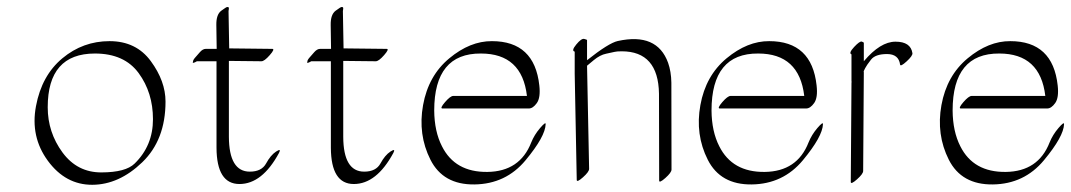

<svg xmlns="http://www.w3.org/2000/svg" viewBox="-20 -494 3046 546"><path d="M450.7 -205.1Q450.7 -96.2 384.5 -32.5Q318.4 31.2 242.4 31.5Q166.5 31.7 116.2 -36.6Q65.9 -105 82.3 -192.1Q98.6 -279.3 157.2 -328.1Q215.8 -377 291.5 -377Q367.2 -377 408.9 -320.1Q450.7 -263.2 450.7 -205.1ZM250 -341.8Q115.7 -341.8 115.7 -189Q115.7 -117.7 157.7 -60.5Q199.7 -3.4 268.6 -3.7Q337.4 -3.9 362.8 -28.8Q415 -79.6 415 -155Q415 -230.5 374.3 -286.1Q333.5 -341.8 250 -341.8Z M596.2 -355Q595.7 -393.1 595.2 -422.9Q594.7 -452.6 609.1 -463.4Q623.5 -474.1 626.2 -474.1Q628.9 -474.1 629.6 -473.6Q630.4 -473.1 630.6 -471.9Q630.9 -470.7 630.9 -469.5Q630.9 -468.3 630.4 -466.1Q629.9 -463.9 629.9 -462.4L631.8 -356.4L754.4 -355Q762.7 -355 747.1 -337.2Q731.4 -319.3 723.1 -319.8Q677.2 -320.3 630.9 -320.8V-105Q631.3 -5.9 690.4 -5.9Q724.1 -5.9 736.8 -29.3Q749.5 -52.7 765.1 -63Q780.8 -73.2 773.4 -59.1Q725.6 29.3 660.9 29.3Q596.2 29.3 595.7 -73.7V-319.8H540Q527.3 -312.5 528.3 -316.9L528.8 -318.4Q528.8 -323.2 534.4 -329.6Q540 -335.9 548.3 -345.5Q556.6 -355 564.9 -355Z M921.4 -355Q920.9 -393.1 920.4 -422.9Q919.9 -452.6 934.3 -463.4Q948.7 -474.1 951.4 -474.1Q954.1 -474.1 954.8 -473.6Q955.6 -473.1 955.8 -471.9Q956.1 -470.7 956.1 -469.5Q956.1 -468.3 955.6 -466.1Q955.1 -463.9 955.1 -462.4L957 -356.4L1079.6 -355Q1087.9 -355 1072.3 -337.2Q1056.6 -319.3 1048.3 -319.8Q1002.4 -320.3 956.1 -320.8V-105Q956.5 -5.9 1015.6 -5.9Q1049.3 -5.9 1062 -29.3Q1074.7 -52.7 1090.3 -63Q1106 -73.2 1098.6 -59.1Q1050.8 29.3 986.1 29.3Q921.4 29.3 920.9 -73.7V-319.8H865.2Q852.5 -312.5 853.5 -316.9L854 -318.4Q854 -323.2 859.6 -329.6Q865.2 -335.9 873.5 -345.5Q881.8 -355 890.1 -355Z M1236.8 -78.1Q1273.9 -3.9 1366.2 -5.1Q1458.5 -6.3 1490.7 -88.9Q1499.5 -110.8 1515.9 -129.9Q1532.2 -148.9 1531.7 -141.1Q1530.8 -106 1474.6 -38.3Q1418.5 29.3 1329.3 30.5Q1240.2 31.7 1204.1 -39.8Q1168 -111.3 1183.1 -195.1Q1198.2 -278.8 1257.6 -328.1Q1316.9 -377.4 1378.9 -377Q1500 -377 1513.7 -251Q1517.6 -216.3 1506.6 -200.9Q1495.6 -185.5 1483.9 -185.5H1238.3Q1230 -185.5 1245.4 -203.4Q1260.7 -221.2 1269 -221.2H1478.5Q1464.4 -341.8 1347.7 -341.8Q1214.8 -342.8 1214.8 -179.7Q1215.3 -120.1 1236.8 -78.1Z M1614.3 -284.2V-347.2Q1604 -349.6 1618.7 -367.4Q1633.3 -385.3 1641.4 -383.3Q1649.4 -381.3 1649.4 -379.9V-322.8Q1710.9 -371.6 1736.8 -377.4Q1848.6 -401.9 1879.9 -315.4Q1888.7 -290.5 1889.2 -258.8L1889.6 -11.7Q1889.6 -3.4 1872.1 12.2Q1854.5 27.8 1854.5 19.5L1854 -227.5Q1852.1 -348.1 1748 -348.1Q1733.4 -348.1 1727.3 -346.4Q1721.2 -344.7 1703.9 -341.3Q1686.5 -337.9 1668.5 -323Q1650.4 -308.1 1649.4 -307.1L1655.3 -13.7Q1655.3 -5.4 1637.7 10.3Q1620.1 25.9 1620.1 17.6Z M2025.4 -78.1Q2062.5 -3.9 2154.8 -5.1Q2247.1 -6.3 2279.3 -88.9Q2288.1 -110.8 2304.4 -129.9Q2320.8 -148.9 2320.3 -141.1Q2319.3 -106 2263.2 -38.3Q2207 29.3 2117.9 30.5Q2028.8 31.7 1992.7 -39.8Q1956.5 -111.3 1971.7 -195.1Q1986.8 -278.8 2046.1 -328.1Q2105.5 -377.4 2167.5 -377Q2288.6 -377 2302.2 -251Q2306.2 -216.3 2295.2 -200.9Q2284.2 -185.5 2272.5 -185.5H2026.9Q2018.6 -185.5 2033.9 -203.4Q2049.3 -221.2 2057.6 -221.2H2267.1Q2252.9 -341.8 2136.2 -341.8Q2003.4 -342.8 2003.4 -179.7Q2003.9 -120.1 2025.4 -78.1Z M2436.5 -319.8Q2483.4 -375.5 2526.6 -375.5Q2569.8 -375.5 2574.7 -342.8Q2575.7 -335.4 2558.1 -319.3Q2540.5 -303.2 2539.6 -310.5Q2535.6 -340.3 2502.4 -340.3Q2469.2 -340.3 2456.8 -324.2Q2444.3 -308.1 2440.4 -300.3Q2435.5 -291 2436 -290Q2436.5 -289.1 2436.5 -288.6L2434.6 -7.8Q2434.6 0.5 2417 16.1Q2399.4 31.7 2399.4 23.4L2401.4 -257.3Q2401.4 -258.3 2401.6 -260.3Q2401.9 -262.2 2401.4 -263.2V-339.4Q2392.6 -342.8 2408.9 -360.4Q2425.3 -377.9 2430.9 -375.7Q2436.5 -373.5 2436.5 -372.1Z M2710.9 -78.1Q2748 -3.9 2840.3 -5.1Q2932.6 -6.3 2964.8 -88.9Q2973.6 -110.8 2990 -129.9Q3006.3 -148.9 3005.9 -141.1Q3004.9 -106 2948.7 -38.3Q2892.6 29.3 2803.5 30.5Q2714.4 31.7 2678.2 -39.8Q2642.1 -111.3 2657.2 -195.1Q2672.4 -278.8 2731.7 -328.1Q2791 -377.4 2853 -377Q2974.1 -377 2987.8 -251Q2991.7 -216.3 2980.7 -200.9Q2969.7 -185.5 2958 -185.5H2712.4Q2704.1 -185.5 2719.5 -203.4Q2734.9 -221.2 2743.2 -221.2H2952.6Q2938.5 -341.8 2821.8 -341.8Q2689 -342.8 2689 -179.7Q2689.5 -120.1 2710.9 -78.1Z"/></svg>

Font: ML-NILA06_NewLipi
Style: Regular
Weight: 400
Designer: CLT@C-DIT
Version: Version ML-NILA06_NewLipi 2.